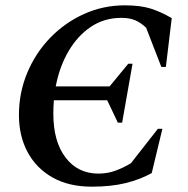

<svg xmlns="http://www.w3.org/2000/svg" viewBox="-20 -690 706 720"><path d="M324 10Q238 10 177 -24.5Q116 -59 83.5 -119.5Q51 -180 51 -259Q51 -342 82 -416.5Q113 -491 168 -548Q223 -605 295 -637.5Q367 -670 448 -670Q506 -670 544.5 -658Q583 -646 624 -622L602 -439H585L528 -586Q508 -605 487 -614Q466 -623 435 -623Q371 -623 321 -589.5Q271 -556 237 -498Q203 -440 189 -366H391L461 -451H477L438 -230H422L382 -314H182Q180 -289 180 -264Q180 -159 226 -99Q272 -39 349 -39Q384 -39 414.5 -50.5Q445 -62 471 -78L572 -207H589L549 -41Q506 -17 451.5 -3.5Q397 10 324 10Z"/></svg>

Font: Spectral SemiBold
Style: Italic
Weight: 600
Italic angle: -10°
Designer: Jean-Baptiste Levee
Foundry: Production Type
Version: Version 2.001